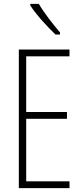

<svg xmlns="http://www.w3.org/2000/svg" viewBox="-20 -969 425 989"><path d="M180 -949H136V-941C167 -892 227 -828 266 -791H289V-802C252 -846 212 -895 180 -949ZM338 0V-35H115V-357H325V-392H115V-679H338V-714H77V0Z"/></svg>

Font: Noto Sans Telugu ExtraCondensed ExtraLight
Style: Regular
Weight: 200
Width: 2
Designer: Jelle Bosma - Monotype Design Team
Foundry: Monotype Imaging Inc.
Version: Version 2.005